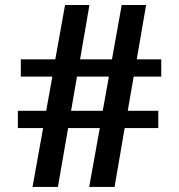

<svg xmlns="http://www.w3.org/2000/svg" viewBox="-20 -741 710 761"><path d="M108.9 0 150.9 -233.4H50.8V-301.8H163.1L187.5 -437.5H62.5V-505.9H199.2L237.8 -721.2H334.5L297.4 -505.9H423.8L462.4 -721.2H559.1L522 -505.9H619.1V-437.5H509.8L486.3 -301.8H607.4V-233.4H474.1L434.1 0H333.5L375.5 -233.4H250L209.5 0ZM261.7 -301.8H387.2L411.6 -437.5H285.2Z"/></svg>

Font: Monda
Style: Bold
Weight: 700
Designer: Vernon Adams
Foundry: Vernon Adams
Version: Version 2.100; ttfautohint (v1.8.3)